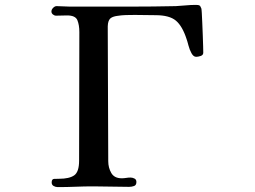

<svg xmlns="http://www.w3.org/2000/svg" viewBox="-20 -760 1040 784"><path d="M810 -545Q810 -535 799.5 -531.5Q789 -528 781 -528Q770 -528 762 -542.5Q754 -557 749.5 -574.5Q745 -592 742 -600Q725 -653 698.5 -675.5Q672 -698 615 -698Q594 -698 573 -698.5Q552 -699 531 -699Q513 -699 494.5 -698.5Q476 -698 458 -695Q443 -693 433.5 -687Q424 -681 421 -664Q420 -659 420 -653Q420 -647 420 -641Q420 -507 421 -372Q422 -237 422 -102Q422 -75 434.5 -53.5Q447 -32 477 -32Q486 -32 495 -33.5Q504 -35 513 -35Q521 -35 529 -31Q537 -27 537 -17Q537 -4 527.5 -0.5Q518 3 507 3Q470 3 434 2Q398 1 361 1Q325 1 288.5 2.5Q252 4 216 4Q207 4 199 -0.5Q191 -5 191 -15Q191 -29 201 -29.5Q211 -30 221 -30Q263 -30 283 -44Q303 -58 303 -104Q303 -235 303.5 -366.5Q304 -498 304 -629Q304 -658 296 -677.5Q288 -697 254 -697Q243 -697 231.5 -696.5Q220 -696 209 -696Q202 -696 196 -701Q190 -706 190 -713Q190 -721 197 -728Q204 -735 211 -735Q225 -735 238.5 -734Q252 -733 265 -733H511Q558 -733 605 -733.5Q652 -734 698 -735Q718 -736 738.5 -738Q759 -740 779 -740Q784 -740 788.5 -739.5Q793 -739 797 -736Q800 -731 802 -726Q803 -724 804 -707Q805 -690 806 -665.5Q807 -641 808 -615.5Q809 -590 809.5 -570.5Q810 -551 810 -545Z"/></svg>

Font: Kaisei Tokumin Medium
Style: Regular
Weight: 500
Designer: Font-Kai, 金井和夫
Foundry: KAZUO KANAI
Version: Version 5.003